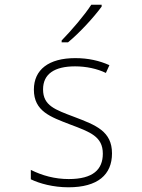

<svg xmlns="http://www.w3.org/2000/svg" viewBox="-20 -786 603 816"><path d="M242 -614V-606H269C319 -647 380 -714 412 -758V-766H368C339 -721 284 -657 242 -614ZM271 10C396 10 456 -44 456 -134C456 -228 388 -254 296 -289C214 -320 163 -337 163 -406C163 -472 212 -504 299 -504C346 -504 393 -494 430 -476L445 -509C403 -528 355 -539 300 -539C187 -539 124 -490 124 -405C124 -313 195 -289 278 -257C363 -225 417 -206 417 -133C417 -66 376 -25 272 -25C213 -25 159 -40 111 -64V-24C148 -6 206 10 271 10Z"/></svg>

Font: Noto Sans Mono SemiCondensed ExtraLight
Style: Regular
Weight: 200
Width: 4
Designer: Monotype Design Team
Foundry: Monotype Imaging Inc.
Version: Version 2.014